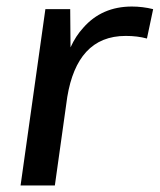

<svg xmlns="http://www.w3.org/2000/svg" viewBox="-20 -568 489 588"><path d="M119 -540H195L196 -423Q212 -458 235 -483Q292 -548 384 -548Q400 -548 416.5 -546Q433 -544 449 -540L430 -450Q401 -458 365 -458Q289 -458 244 -409Q201 -362 186 -271L148 0H43Z"/></svg>

Font: Pathway Extreme 8pt Thin 12pt Medium
Style: Italic
Weight: 500
Italic angle: -8°
Version: Version 1.001;gftools[0.9.26]